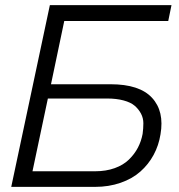

<svg xmlns="http://www.w3.org/2000/svg" viewBox="-20 -730 701 750"><path d="M23.9 0 174.8 -710H649.9L637.2 -647.9H231L179.2 -400.9H412.1Q524.9 -400.9 573.7 -348.1Q622.6 -295.4 606.9 -205.1Q600.1 -162.1 580.1 -125Q560.1 -87.9 528.3 -59.8Q496.6 -31.7 450.9 -15.9Q405.3 0 351.1 0ZM106.9 -61H352.1Q394 -61 428 -73.2Q461.9 -85.4 483.6 -106.7Q505.4 -127.9 518.6 -153.1Q531.7 -178.2 537.1 -207Q540 -228.5 540 -248.5Q540 -268.6 530.8 -286.1Q521.5 -303.7 506.1 -316.9Q490.7 -330.1 462.9 -337.6Q435.1 -345.2 397.9 -345.2H167Z"/></svg>

Font: Rawline
Style: Italic
Weight: 400
Italic angle: -12°
Designer: Matt McInerney, Pablo Impallari, Rodrigo Fuenzalida
Foundry: Matt McInerney, Pablo Impallari, Rodrigo Fuenzalida
Version: Version 4.020;PS 004.020;hotconv 1.0.88;makeotf.lib2.5.64775